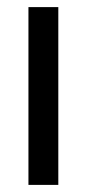

<svg xmlns="http://www.w3.org/2000/svg" viewBox="-20 -520 244 540"><path d="M144 0H60V-500H144Z"/></svg>

Font: Electrolize
Style: Regular
Weight: 400
Designer: Valery Zaveryaev
Foundry: Cyreal (www.cyreal.org)
Version: Version 1.002